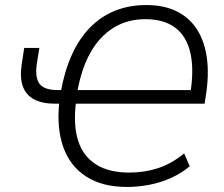

<svg xmlns="http://www.w3.org/2000/svg" viewBox="-20 -733 886 761"><path d="M483 8Q386 8 322 -33Q258 -74 231 -149.5Q204 -225 215 -327L224 -322H198Q148 -322 115.5 -339Q83 -356 70.5 -391Q58 -426 66 -478L76 -543H136L126 -481Q118 -426 136.5 -401Q155 -376 209 -376H234L220 -364Q235 -449 264 -514Q293 -579 336.5 -623.5Q380 -668 436 -690.5Q492 -713 560 -713Q630 -713 680.5 -688Q731 -663 761 -616Q791 -569 800 -503Q809 -437 796 -355L791 -322H271L281 -327Q270 -236 290 -174.5Q310 -113 361 -81Q412 -49 492 -49Q553 -49 606.5 -66.5Q660 -84 710 -125L732 -74Q700 -47 659.5 -28.5Q619 -10 574 -1Q529 8 483 8ZM556 -657Q485 -657 430 -623Q375 -589 338.5 -524.5Q302 -460 286 -366L276 -376H750L733 -355Q750 -454 735 -521.5Q720 -589 675 -623Q630 -657 556 -657Z"/></svg>

Font: Nunito Sans 10pt SemiCondensed Light
Style: Italic
Weight: 300
Width: 4
Italic angle: -9°
Designer: Vernon Adams
Foundry: Vernon Adams
Version: Version 3.101;gftools[0.9.27]